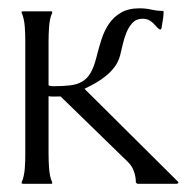

<svg xmlns="http://www.w3.org/2000/svg" viewBox="-20 -447 466 467"><path d="M98.1 -239.3Q102.5 -237.3 109.4 -237.3Q132.8 -237.3 149.9 -239.3Q167 -241.2 179.4 -248.3Q191.9 -255.4 200.2 -269.5Q208.5 -283.7 214.8 -308.6Q220.2 -330.6 227.1 -351.8Q233.9 -373 245.4 -389.6Q256.8 -406.2 274.7 -416.5Q292.5 -426.8 319.8 -426.8Q334.5 -426.8 348.6 -423.6Q362.8 -420.4 377.4 -420.4Q377.4 -419.4 377.7 -419.2Q377.9 -418.9 377.9 -418Q377.9 -407.7 376 -397.7Q374 -387.7 372.6 -377.4L370.1 -375Q366.2 -376 362.5 -380.1Q358.9 -384.3 354.2 -389.2Q349.6 -394 343 -397.7Q336.4 -401.4 327.1 -401.4Q311.5 -401.4 302.2 -391.4Q293 -381.3 287.4 -367.4Q281.7 -353.5 278.3 -337.9Q274.9 -322.3 272 -311.5Q267.6 -295.9 258.5 -283.9Q249.5 -272 237.8 -262.5Q226.1 -252.9 212.4 -245.1Q198.7 -237.3 185.5 -231L413.1 -4.9L414.1 -2L410.6 0H314L310.5 -2.9Q310.5 -16.6 305.9 -29.8Q301.3 -43 291.5 -52.7L127.4 -212.4Q120.1 -212.4 112.8 -212.2Q105.5 -211.9 98.1 -212.9V-72.8Q98.1 -64.9 98.4 -55.9Q98.6 -46.9 99.4 -37.6Q100.1 -28.3 101.8 -19.5Q103.5 -10.7 106.9 -3.9V-1L106 0H35.6Q35.2 0 34.2 -0.5Q33.2 -1 32.7 -1V-3.9Q35.6 -9.8 37.6 -18.8Q39.6 -27.8 40.3 -37.4Q41 -46.9 41.3 -56.4Q41.5 -65.9 41.5 -72.8V-346.7Q41.5 -353.5 41.3 -362.8Q41 -372.1 40.3 -381.8Q39.6 -391.6 37.6 -400.6Q35.6 -409.7 32.7 -415.5V-418.9Q33.7 -418.9 34.2 -419.2Q34.7 -419.4 35.6 -419.4H104.5Q105.5 -419.4 105.7 -419.2Q106 -418.9 106.9 -418.9V-415.5Q103.5 -408.7 101.8 -399.9Q100.1 -391.1 99.4 -381.8Q98.6 -372.6 98.4 -363.5Q98.1 -354.5 98.1 -346.7Z"/></svg>

Font: CAT Linz
Style: Regular
Weight: 400
Designer: Peter Wiegel
Foundry: Peter Wiegel
Version: Version 1.08